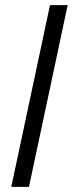

<svg xmlns="http://www.w3.org/2000/svg" viewBox="-20 -729 285 749"><path d="M175 -709H244L93 0H24Z"/></svg>

Font: Raleway-v4020
Style: Italic
Weight: 400
Italic angle: -12°
Designer: Matt McInerney, Pablo Impallari, Rodrigo Fuenzalida
Foundry: Matt McInerney, Pablo Impallari, Rodrigo Fuenzalida
Version: Version 4.020;PS 004.020;hotconv 1.0.88;makeotf.lib2.5.64775